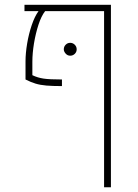

<svg xmlns="http://www.w3.org/2000/svg" viewBox="-20 -585 580 808"><path d="M446.8 -564.9V203.1H418V-538.1H169.9Q153.8 -517.6 141.8 -480.7Q129.9 -443.8 123 -402.3Q116.2 -360.8 116.2 -324.7V-268.6Q138.7 -257.8 163.6 -254.2Q188.5 -250.5 240.7 -250.5V-222.7Q201.7 -222.7 175.5 -224.9Q149.4 -227.1 129.4 -233.2Q109.4 -239.3 87.4 -250.5V-326.7Q87.4 -360.8 94.2 -401.6Q101.1 -442.4 113.5 -479.2Q126 -516.1 142.1 -538.1H83V-564.9ZM275.4 -350.6Q264.2 -350.6 256.3 -359.4Q248.5 -368.2 248.5 -377.4Q248.5 -388.7 256.3 -396.7Q264.2 -404.8 275.4 -404.8Q286.6 -404.8 294.7 -396.7Q302.7 -388.7 302.7 -377.4Q302.7 -366.2 294.7 -358.4Q286.6 -350.6 275.4 -350.6Z"/></svg>

Font: Heebo Thin
Style: Regular
Weight: 250
Designer: Oded Ezer
Foundry: Ezer Type House
Version: Version 3.100